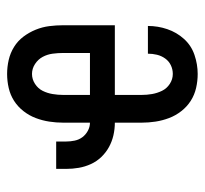

<svg xmlns="http://www.w3.org/2000/svg" viewBox="-38 -530 576 540"><g transform="rotate(-90 250.0 -260.0)"><path d="M312 8Q292 8 272.5 3.5Q253 -1 236.5 -11.5Q220 -22 207.5 -38Q195 -54 188 -72.5Q181 -91 178 -110.5Q175 -130 175 -150V-225Q157 -225 139.5 -229Q122 -233 106.5 -241.5Q91 -250 78.5 -263Q66 -276 58.5 -292.5Q51 -309 48 -326.5Q45 -344 45 -362V-390H122V-362Q122 -350 124.5 -338Q127 -326 134 -316.5Q141 -307 152 -301Q163 -295 175 -295V-370Q175 -390 178 -409.5Q181 -429 188 -447.5Q195 -466 207.5 -482Q220 -498 236.5 -508.5Q253 -519 272.5 -523.5Q292 -528 312 -528Q332 -528 351.5 -523.5Q371 -519 388 -508.5Q405 -498 417 -482Q429 -466 436.5 -447.5Q444 -429 446.5 -409.5Q449 -390 449 -370V-225H253V-150Q253 -135 255.5 -120.5Q258 -106 264.5 -92.5Q271 -79 284 -70.5Q297 -62 312 -62Q325 -62 336.5 -67.5Q348 -73 355.5 -83.5Q363 -94 366 -106.5Q369 -119 369 -132H447Q447 -104 438 -77.5Q429 -51 410.5 -30.5Q392 -10 365.5 -1Q339 8 312 8ZM253 -295H371V-370Q371 -385 369 -400Q367 -415 360 -428Q353 -441 340 -449.5Q327 -458 312 -458Q297 -458 284 -449.5Q271 -441 264.5 -428Q258 -415 255.5 -400Q253 -385 253 -370Z"/></g></svg>

Font: Iosevka SS18
Style: Regular
Weight: 400
Monospace: yes
Designer: Belleve Invis
Foundry: Belleve Invis
Version: Version 25.1.1; ttfautohint (v1.8.4)